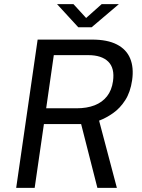

<svg xmlns="http://www.w3.org/2000/svg" viewBox="-20 -916 692 936"><path d="M58.9 0 163.5 -723H429.1Q503.6 -723 549.8 -699.2Q596.1 -675.4 614.5 -631.2Q632.9 -587 624.2 -525.4Q615.7 -466.7 590.5 -427.6Q565.4 -388.5 531.5 -364.7Q497.7 -340.9 463.1 -327.9L549.8 0H454.8L375.5 -311.3H194.1L149 0ZM205.1 -388.1H353.5Q403.9 -388.1 441.5 -402.8Q479.1 -417.6 501.9 -446.9Q524.8 -476.3 530.9 -520.2Q539.9 -583.9 507.6 -615.6Q475.4 -647.2 410.4 -647.2H242.3ZM361.5 -783.2 258 -895.9H338.1L399.9 -828.3L475.7 -895.9H559.6L426.9 -783.2Z"/></svg>

Font: Public Sans Thin
Style: Italic
Weight: 100
Italic angle: -8°
Designer: The Public Sans project authors (U.S. Web Design System). Libre Franklin designed by Pablo Impallari and Rodrigo Fuenzal
Version: Version 2.000